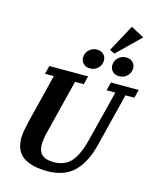

<svg xmlns="http://www.w3.org/2000/svg" viewBox="-156 -1217 1096 1335"><g transform="rotate(15 391.5 -549.0)"><path d="M315 12Q203 12 142 -29Q81 -70 81 -166Q81 -187 86.5 -219Q92 -251 101 -288L188 -638H125L140 -698H419L404 -638H341L244 -249Q230 -196 230 -157Q230 -109 257 -84.5Q284 -60 341 -60Q419 -60 464.5 -109.5Q510 -159 538 -269L631 -638H568L583 -698H783L768 -638H704L609 -258Q576 -124 506 -56Q436 12 315 12ZM416 -755Q386 -755 368.5 -773Q351 -791 351 -815Q351 -825 354 -837Q360 -860 381 -877Q402 -894 432 -894Q462 -894 479.5 -876Q497 -858 497 -834Q497 -824 494 -812Q488 -789 467 -772Q446 -755 416 -755ZM626 -755Q596 -755 578.5 -773Q561 -791 561 -815Q561 -825 564 -837Q570 -860 591 -877Q612 -894 642 -894Q672 -894 689.5 -876Q707 -858 707 -834Q707 -824 704 -812Q698 -789 677 -772Q656 -755 626 -755ZM519 -916 624 -1110 719 -1059 554 -898Z"/></g></svg>

Font: IBM Plex Serif
Style: Bold Italic
Weight: 700
Italic angle: -14°
Designer: Mike Abbink, Paul van der Laan, Pieter van Rosmalen
Foundry: Bold Monday
Version: Version 3.001